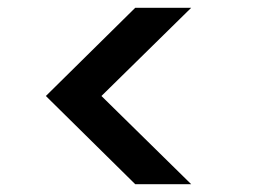

<svg xmlns="http://www.w3.org/2000/svg" viewBox="-20 -608 652 494"><path d="M328 -134 98 -361 328 -588H472L241 -361L472 -134Z"/></svg>

Font: Poppins-tnum Medium
Style: Regular
Weight: 500
Designer: Ninad Kale (Devanagari), Jonny Pinhorn (Latin)
Foundry: Indian Type Foundry
Version: Version 4.004